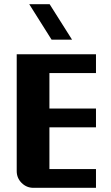

<svg xmlns="http://www.w3.org/2000/svg" viewBox="-20 -900 530 920"><path d="M325.2 -710H227.1L120.1 -879.9H217.8ZM439.9 0H140.1Q107.4 0 83.7 -23.4Q60.1 -46.9 60.1 -80.1V-640.1H439.9V-549.8H216.8V-379.9H439.9V-290H216.8V-89.8H439.9Z"/></svg>

Font: Laconic
Style: Bold
Weight: 700
Designer: Robby Woodard
Version: Version 1.000